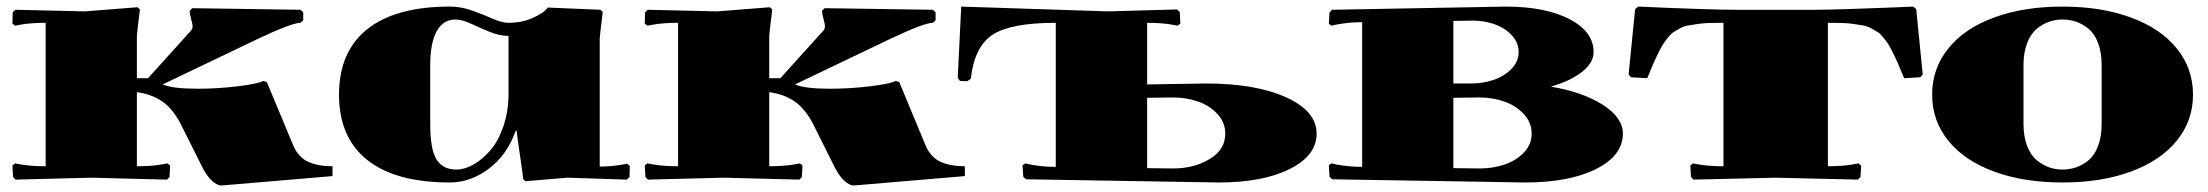

<svg xmlns="http://www.w3.org/2000/svg" viewBox="-20 -550 6772 589"><path d="M120.1 -480Q73.2 -480 42 -474.1L25.9 -471.2L18.1 -478L19 -512.2L26.9 -520L240.2 -515.1L401.9 -527.8L409.2 -521Q399.9 -446.8 399.9 -439.9V-310.1H434.1L565.9 -456.1Q570.8 -460.9 570.8 -470.2Q570.8 -476.1 566.4 -491.5Q562 -506.8 562 -517.1L569.8 -524.9L901.9 -520L910.2 -512.2V-487.8L901.9 -480Q875.5 -480 773.9 -432.1L479 -291Q509.3 -277.8 585.9 -277.8Q647 -277.8 708.5 -285.2Q770 -292.5 788.1 -301.8L798.8 -297.9L879.9 -103Q895.5 -67.4 925.3 -53.7Q955.1 -40 1000 -40V-9.8L660.2 19H658.2Q646.5 19 630.6 4.9Q614.7 -9.3 600.1 -38.1L535.2 -168Q510.3 -216.8 477.1 -239.3Q443.8 -261.7 399.9 -267.1V-40Q446.8 -40 478 -45.9L494.1 -48.8L502 -42L500 -6.8L492.2 1L259.8 -4.9L27.8 1L20 -6.8L18.1 -42L25.9 -48.8L42 -45.9Q73.2 -40 120.1 -40Z M1819.8 -39.1Q1856.9 -39.1 1888.2 -44.9L1903.8 -47.9L1912.1 -41L1911.1 -6.8L1902.8 1L1720.2 -4.9L1591.8 5.9L1585 -1Q1585 -6.8 1575 -74.7Q1564.9 -142.6 1564.9 -148.9H1562Q1535.2 -73.7 1479 -32Q1422.9 9.8 1359.9 9.8Q1193.8 9.8 1106.9 -59.1Q1020 -127.9 1020 -259.8Q1020 -391.6 1106.9 -460.7Q1193.8 -529.8 1359.9 -529.8Q1395 -529.8 1429.4 -517.3Q1463.9 -504.9 1491.9 -492.4Q1520 -480 1540 -480Q1581.5 -480 1616.2 -495.8Q1650.9 -511.7 1660.2 -526.9L1821.8 -520L1829.1 -513.2Q1819.8 -439 1819.8 -432.1ZM1540 -439.9Q1512.2 -439.9 1481.9 -452.4Q1451.7 -464.8 1424.6 -477.5Q1397.5 -490.2 1377 -490.2Q1339.4 -490.2 1319.6 -454.1Q1299.8 -418 1299.8 -350.1V-169.9Q1299.8 -91.3 1319.3 -60.5Q1338.9 -29.8 1379.9 -29.8Q1405.3 -29.8 1432.4 -45.2Q1459.5 -60.5 1483.6 -88.1Q1507.8 -115.7 1523.7 -160.9Q1539.6 -206.1 1540 -259.8Z M2060.1 -480Q2013.2 -480 1981.9 -474.1L1965.8 -471.2L1958 -478L1959 -512.2L1966.8 -520L2180.2 -515.1L2341.8 -527.8L2349.1 -521Q2339.8 -446.8 2339.8 -439.9V-310.1H2374L2505.9 -456.1Q2510.7 -460.9 2510.7 -470.2Q2510.7 -476.1 2506.3 -491.5Q2502 -506.8 2502 -517.1L2509.8 -524.9L2841.8 -520L2850.1 -512.2V-487.8L2841.8 -480Q2815.4 -480 2713.9 -432.1L2418.9 -291Q2449.2 -277.8 2525.9 -277.8Q2586.9 -277.8 2648.4 -285.2Q2710 -292.5 2728 -301.8L2738.8 -297.9L2819.8 -103Q2835.4 -67.4 2865.2 -53.7Q2895 -40 2939.9 -40V-9.8L2600.1 19H2598.1Q2586.4 19 2570.6 4.9Q2554.7 -9.3 2540 -38.1L2475.1 -168Q2450.2 -216.8 2417 -239.3Q2383.8 -261.7 2339.8 -267.1V-40Q2386.7 -40 2418 -45.9L2434.1 -48.8L2441.9 -42L2439.9 -6.8L2432.1 1L2199.7 -4.9L1967.8 1L1960 -6.8L1958 -42L1965.8 -48.8L1981.9 -45.9Q2013.2 -40 2060.1 -40Z M3579.1 -251 3499 -250V-34.2L3579.1 -33.2Q3642.6 -33.2 3690.7 -62Q3738.8 -90.8 3738.8 -140.1Q3738.8 -174.3 3714.8 -200.2Q3690.9 -226.1 3655.3 -238.5Q3619.6 -251 3579.1 -251ZM3499 -480V-291L3678.7 -293.9Q3831.5 -293.9 3925.3 -251.5Q4019 -209 4019 -140.1Q4019 -72.8 3936.5 -31.5Q3854 9.8 3718.8 9.8L3127 0L3119.1 -7.8L3116.7 -43L3125 -48.8L3143.1 -44.9Q3179.2 -38.1 3218.8 -38.1V-480Q3081.1 -480 3025.1 -443.6Q2969.2 -407.2 2958 -308.1L2946.8 -300.8L2924.8 -301.8L2918 -311L2928.7 -529.8L3378.9 -515.1L3590.8 -521L3599.1 -513.2L3601.1 -478L3592.8 -471.2L3577.1 -474.1Q3545.9 -480 3499 -480Z M4438.5 -34.2 4518.6 -33.2Q4559.1 -33.2 4594.7 -44.9Q4630.4 -56.6 4654.5 -81.8Q4678.7 -106.9 4678.7 -140.1Q4678.7 -174.3 4654.5 -200.2Q4630.4 -226.1 4594.7 -238.5Q4559.1 -251 4518.6 -251L4438.5 -250ZM4438.5 -293.9H4493.7Q4528.8 -293.9 4561.3 -304.7Q4593.8 -315.4 4616.2 -338.1Q4638.7 -360.8 4638.7 -390.1Q4638.7 -419.9 4616.9 -442.6Q4595.2 -465.3 4563.7 -476.1Q4532.2 -486.8 4498.5 -486.8L4438.5 -485.8ZM4158.7 -481.9Q4118.7 -481.9 4082.5 -475.1L4064.5 -471.2L4056.6 -477.1L4058.6 -512.2L4066.4 -520L4598.6 -529.8Q4720.2 -529.8 4794.4 -491.5Q4868.7 -453.1 4868.7 -390.1Q4868.7 -357.9 4833.5 -329.8Q4798.3 -301.8 4737.8 -284.2Q4835.9 -267.6 4897.2 -228.3Q4958.5 -189 4958.5 -140.1Q4958.5 -72.8 4876.2 -31.5Q4793.9 9.8 4658.7 9.8L4066.4 0L4058.6 -7.8L4056.6 -43L4064.5 -48.8L4082.5 -44.9Q4118.7 -38.1 4158.7 -38.1Z M5267.1 -480Q5241.7 -480 5223.4 -479.5Q5205.1 -479 5187.3 -476.3Q5169.4 -473.6 5157.7 -471.7Q5146 -469.7 5133.5 -462.9Q5121.1 -456.1 5113.5 -451.2Q5106 -446.3 5096.2 -434.1Q5086.4 -421.9 5080.8 -412.8Q5075.2 -403.8 5065.9 -384.8Q5056.6 -365.7 5050.5 -351.3Q5044.4 -336.9 5033.2 -310.1L4983.4 -313L4976.1 -321.8L4996.1 -522L5005.4 -529.8Q5226.1 -520 5306.2 -520H5548.3Q5584 -520 5659.2 -522.5Q5734.4 -524.9 5791.5 -527.3L5849.1 -529.8L5858.4 -522L5878.4 -321.8L5871.1 -313L5821.3 -310.1Q5810.1 -336.9 5804 -351.3Q5797.9 -365.7 5788.6 -384.8Q5779.3 -403.8 5773.7 -412.8Q5768.1 -421.9 5758.3 -434.1Q5748.5 -446.3 5741 -451.2Q5733.4 -456.1 5720.9 -462.9Q5708.5 -469.7 5696.8 -471.7Q5685.1 -473.6 5667.2 -476.3Q5649.4 -479 5631.1 -479.5Q5612.8 -480 5587.4 -480V-40Q5634.3 -40 5665.5 -45.9L5681.2 -48.8L5689.5 -42L5687.5 -6.8L5679.2 1L5427.2 -4.9L5175.3 1L5167.5 -6.8L5165.5 -42L5173.3 -48.8L5189.5 -45.9Q5220.7 -40 5267.1 -40Z M6517.1 -23.7Q6426.3 9.8 6307.1 9.8Q6188 9.8 6097.2 -23.7Q6006.3 -57.1 5956.8 -118.4Q5907.2 -179.7 5907.2 -259.8Q5907.2 -339.8 5956.8 -401.4Q6006.3 -462.9 6097.2 -496.3Q6188 -529.8 6307.1 -529.8Q6426.3 -529.8 6517.1 -496.3Q6607.9 -462.9 6657.7 -401.4Q6707.5 -339.8 6707.5 -259.8Q6707.5 -179.7 6657.7 -118.4Q6607.9 -57.1 6517.1 -23.7ZM6307.1 -490.2Q6286.1 -490.2 6266.4 -483.4Q6246.6 -476.6 6228.3 -461.7Q6210 -446.8 6198.7 -418Q6187.5 -389.2 6187.5 -350.1V-169.9Q6187.5 -130.9 6198.7 -102.1Q6210 -73.2 6228.3 -58.3Q6246.6 -43.5 6266.4 -36.6Q6286.1 -29.8 6307.1 -29.8Q6329.1 -29.8 6348.9 -36.6Q6368.7 -43.5 6387 -58.3Q6405.3 -73.2 6416.3 -102.1Q6427.2 -130.9 6427.2 -169.9V-350.1Q6427.2 -389.2 6416.3 -418Q6405.3 -446.8 6387 -461.7Q6368.7 -476.6 6348.9 -483.4Q6329.1 -490.2 6307.1 -490.2Z"/></svg>

Font: Yokawerad
Style: Regular
Weight: 500
Designer: gluk
Foundry: gluk
Version: Version 0.79